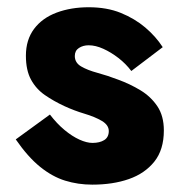

<svg xmlns="http://www.w3.org/2000/svg" viewBox="-20 -490 496 530"><path d="M117.8 -173.8 23.5 -105.2Q57 -56.7 90.7 -29.5Q124.3 -2.3 159.9 8.7Q195.5 19.7 234.7 19.7Q291.7 19.7 335.7 4.3Q379.7 -11 406 -43.8Q432.3 -76.7 432.3 -130Q432.3 -170 414.3 -196.8Q396.3 -223.5 367.7 -240.8Q339 -258.2 306 -270.2Q277.3 -281.2 249.4 -288.8Q221.5 -296.3 204 -306.6Q186.5 -316.8 186.5 -335.5Q186.5 -350.2 197.9 -357.6Q209.3 -365 224.7 -365Q243.7 -365 265 -355.4Q286.3 -345.8 306.8 -330Q327.3 -314.2 342.5 -294L429.2 -359.8Q410.2 -389.3 381 -414.1Q351.8 -438.8 313.4 -454.4Q275 -470 224.8 -470Q176 -470 136.3 -455.2Q96.5 -440.3 74 -410.2Q51.5 -380 51.5 -336.2Q51.5 -296 65.6 -270.2Q79.7 -244.3 103.9 -227.6Q128.2 -210.8 157.5 -197.2Q184.5 -184.7 213.3 -176.1Q242.2 -167.5 261.2 -156.2Q280.3 -144.8 280.3 -128.3Q280.3 -111.2 267.7 -103.3Q255.2 -95.5 235.3 -95.5Q219.5 -95.5 199.3 -104.6Q179.2 -113.7 158.1 -131.2Q137 -148.7 117.8 -173.8Z"/></svg>

Font: Jost* Book
Style: Regular
Weight: 400
Version: Version 3.000